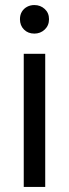

<svg xmlns="http://www.w3.org/2000/svg" viewBox="-20 -740 273 760"><path d="M74 0V-527H159V0ZM116 -607Q91 -607 75 -623Q59 -639 59 -664Q59 -681 66.5 -693.5Q74 -706 87 -713Q100 -720 116 -720Q140 -720 157 -704.5Q174 -689 174 -664Q174 -639 157 -623Q140 -607 116 -607Z"/></svg>

Font: Onest
Style: Regular
Weight: 400
Designer: Dmitri Voloshin, Andrey Kudryavtsev
Foundry: Dmitri Voloshin, Andrey Kudryavtsev
Version: Version 1.000;gftools[0.9.33]